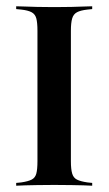

<svg xmlns="http://www.w3.org/2000/svg" viewBox="-20 -591 346 611"><path d="M142.7 -2.4Q119.4 -2.4 98 -2Q76.6 -1.6 60.1 -1.2Q43.5 -0.8 31.5 0V-8.9L47.6 -10.5Q69.4 -13.7 80.6 -19.4Q91.9 -25 95.6 -38.7Q99.2 -52.4 99.2 -78.2V-492.7Q99.2 -518.5 95.6 -532.3Q91.9 -546 80.6 -552Q69.4 -558.1 47.6 -560.5L31.5 -562.1V-571Q43.5 -571 60.1 -570.2Q76.6 -569.4 98 -569Q119.4 -568.5 142.7 -568.5H153.2H162.9Q187.1 -568.5 208.1 -569Q229 -569.4 245.6 -570.2Q262.1 -571 273.4 -571V-562.1L258.1 -560.5Q236.3 -558.1 225 -552Q213.7 -546 209.7 -532.3Q205.6 -518.5 205.6 -492.7V-78.2Q205.6 -52.4 209.7 -38.7Q213.7 -25 225 -19.4Q236.3 -13.7 258.1 -10.5L273.4 -8.9V0Q262.1 -0.8 245.6 -1.2Q229 -1.6 208.1 -2Q187.1 -2.4 162.9 -2.4H153.2Z"/></svg>

Font: Playfair 144pt SemiCondensed SemiBold
Style: Regular
Weight: 600
Width: 4
Designer: Claus Eggers Sørensen
Foundry: Claus Eggers Sørensen
Version: Version 2.203